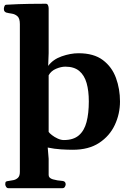

<svg xmlns="http://www.w3.org/2000/svg" viewBox="-35 -776 700 1013"><path d="M9.3 216.8Q1.5 216.8 -2.9 209.5Q-7.3 202.1 -7.3 196.8Q-7.3 185.5 -3.7 182.6Q0 179.7 10.3 178.7Q22.5 177.2 36.1 174.3Q49.8 171.4 59.8 161.9Q69.8 152.3 69.8 131.3V-648.9Q69.8 -679.2 56.9 -690.4Q43.9 -701.7 26.9 -704.1Q9.8 -706.5 -2.9 -710Q-7.8 -712.4 -11.2 -716.3Q-14.6 -720.2 -14.6 -729.5Q-14.6 -735.4 -11.7 -742.9Q-8.8 -750.5 -2.9 -751Q64.5 -754.9 121.3 -755.6Q178.2 -756.3 207 -756.3Q214.8 -756.3 218.3 -748.3Q221.7 -740.2 221.7 -732.4V-495.6L219.2 -428.2Q244.1 -462.4 290.5 -478.8Q336.9 -495.1 379.4 -495.1Q460 -495.1 507.8 -459Q555.7 -422.9 576.9 -364.7Q598.1 -306.6 598.1 -240.7Q598.1 -175.3 570.8 -116.9Q543.5 -58.6 488.3 -22.2Q433.1 14.2 349.1 14.2Q321.3 14.2 286.4 12Q251.5 9.8 216.8 2.4L221.7 62V147.5Q221.7 163.6 244.1 170.2Q266.6 176.8 295.4 178.7Q311.5 180.7 311.5 196.8Q311.5 202.1 307.4 209.5Q303.2 216.8 294.9 216.8ZM301.8 -37.1Q352.1 -37.1 380.9 -61.8Q409.7 -86.4 421.6 -132.1Q433.6 -177.7 433.6 -240.7Q433.6 -296.9 421.9 -337.9Q410.2 -378.9 383.1 -401.6Q356 -424.3 309.6 -424.3Q287.1 -424.3 260.7 -413.1Q234.4 -401.9 221.7 -378.9V-80.1Q226.1 -73.2 239.3 -63Q252.4 -52.7 269.5 -44.9Q286.6 -37.1 301.8 -37.1Z"/></svg>

Font: Gelasio
Style: Regular
Weight: 400
Designer: Eben Sorkin
Foundry: Eben Sorkin
Version: Version 1.008